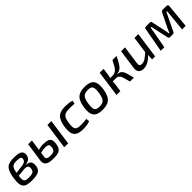

<svg xmlns="http://www.w3.org/2000/svg" viewBox="405 -1937 3387 3387"><g transform="rotate(-45 2098.5 -243.5)"><path d="M310 -500Q347 -500 383.5 -495.5Q420 -491 448 -478Q476 -465 489.5 -438Q503 -411 495 -365Q490 -341 476 -319.5Q462 -298 435 -283Q408 -268 364 -264L363 -260Q435 -256 461.5 -220Q488 -184 478 -117Q471 -68 446.5 -40Q422 -12 374.5 0.5Q327 13 251 13Q183 13 139 2Q95 -9 70.5 -38Q46 -67 41 -118.5Q36 -170 48 -251Q60 -331 80.5 -380.5Q101 -430 131 -456Q161 -482 205.5 -491.5Q250 -501 310 -500ZM298 -426Q259 -426 233.5 -419.5Q208 -413 191.5 -395.5Q175 -378 164 -342.5Q153 -307 144 -248Q135 -186 135 -149Q135 -112 146.5 -93Q158 -74 181 -68.5Q204 -63 240 -63Q288 -63 318 -69.5Q348 -76 363.5 -93.5Q379 -111 384 -143Q388 -175 380 -195.5Q372 -216 345.5 -223.5Q319 -231 269 -226L126 -210L134 -275L272 -291Q321 -296 348 -305.5Q375 -315 386.5 -329.5Q398 -344 402 -363Q408 -389 399 -402Q390 -415 365.5 -420.5Q341 -426 298 -426Z M744 -488 693 -132Q690 -110 696.5 -97.5Q703 -85 716.5 -78Q730 -71 748.5 -68.5Q767 -66 788 -66Q829 -66 853 -73.5Q877 -81 890 -100Q903 -119 907 -154Q912 -185 906 -203Q900 -221 879.5 -228.5Q859 -236 818 -236Q774 -236 727.5 -224.5Q681 -213 633 -188L642 -249Q689 -275 736 -289Q783 -303 827 -303Q903 -303 944 -288.5Q985 -274 999 -239Q1013 -204 1004 -144Q996 -84 972.5 -51Q949 -18 907.5 -5Q866 8 801 8Q769 8 731.5 5Q694 2 662 -10.5Q630 -23 611.5 -52Q593 -81 599 -133L651 -488ZM1229 -488 1160 0H1063L1131 -488Z M1585 -500Q1623 -500 1668.5 -495Q1714 -490 1748 -475L1734 -415Q1699 -418 1662 -419Q1625 -420 1600 -420Q1544 -420 1508 -405.5Q1472 -391 1452 -352.5Q1432 -314 1423 -241Q1413 -169 1421.5 -132.5Q1430 -96 1459.5 -82.5Q1489 -69 1543 -69Q1559 -69 1584.5 -70Q1610 -71 1638 -73Q1666 -75 1692 -79L1698 -14Q1660 0 1614 6Q1568 12 1526 12Q1440 12 1390.5 -14Q1341 -40 1325 -97.5Q1309 -155 1322 -248Q1336 -341 1365.5 -396.5Q1395 -452 1448 -476Q1501 -500 1585 -500Z M2071 -500Q2154 -500 2204 -474.5Q2254 -449 2271 -392Q2288 -335 2274 -239Q2261 -147 2231 -91.5Q2201 -36 2148 -11.5Q2095 13 2011 13Q1928 13 1878.5 -12.5Q1829 -38 1811 -95.5Q1793 -153 1806 -247Q1820 -339 1849.5 -395Q1879 -451 1933 -475.5Q1987 -500 2071 -500ZM2070 -422Q2020 -422 1987.5 -406.5Q1955 -391 1936 -351.5Q1917 -312 1907 -239Q1897 -172 1903.5 -134Q1910 -96 1936 -81Q1962 -66 2012 -66Q2063 -66 2095 -82Q2127 -98 2145.5 -138Q2164 -178 2174 -247Q2184 -316 2178 -353.5Q2172 -391 2146 -406.5Q2120 -422 2070 -422Z M2855 -487Q2833 -441 2813.5 -405.5Q2794 -370 2776 -343Q2758 -316 2738.5 -298Q2719 -280 2695 -269.5Q2671 -259 2639 -255L2637 -251Q2670 -248 2692 -238Q2714 -228 2729 -209Q2744 -190 2755 -161.5Q2766 -133 2776.5 -92.5Q2787 -52 2800 0H2703Q2687 -60 2675.5 -102Q2664 -144 2650.5 -169.5Q2637 -195 2614.5 -206Q2592 -217 2555 -217L2558 -290Q2593 -290 2619 -302.5Q2645 -315 2666 -340Q2687 -365 2707.5 -401.5Q2728 -438 2752 -488ZM2532 -488 2512 -345Q2508 -322 2501 -299.5Q2494 -277 2485 -253Q2488 -234 2489.5 -213.5Q2491 -193 2488 -168L2463 0H2367L2435 -488ZM2593 -290 2584 -217H2467L2477 -290Z M3067 -488 3019 -148Q3013 -106 3025.5 -88Q3038 -70 3074 -70Q3118 -70 3160.5 -98Q3203 -126 3265 -182L3276 -119Q3212 -53 3154 -20Q3096 13 3038 13Q2970 13 2940 -23.5Q2910 -60 2919 -124L2970 -488ZM3398 -488 3330 0H3255L3262 -134L3255 -148L3302 -488Z M4102 -488Q4119 -488 4128.5 -478Q4138 -468 4135 -450L4092 0H4003L4043 -415H4027L3866 -84Q3860 -69 3851 -62Q3842 -55 3827 -55H3756Q3741 -55 3732.5 -64Q3724 -73 3722 -88L3651 -415H3634L3559 0H3470L3552 -453Q3554 -471 3563.5 -479.5Q3573 -488 3592 -488H3686Q3702 -488 3710 -479.5Q3718 -471 3720 -455L3776 -193Q3780 -174 3783 -156Q3786 -138 3788 -117H3803Q3811 -137 3817.5 -154.5Q3824 -172 3833 -191L3965 -459Q3978 -488 4006 -488Z"/></g></svg>

Font: Exo 2 Medium
Style: Italic
Weight: 500
Italic angle: -8°
Designer: Natanael Gama
Foundry: Natanael Gama
Version: Version 2.010